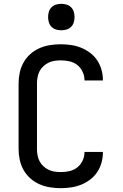

<svg xmlns="http://www.w3.org/2000/svg" viewBox="-20 -974 640 1002"><path d="M297 8Q269 8 240.5 3.5Q212 -1 186 -12.5Q160 -24 138.5 -43Q117 -62 103 -87Q89 -112 83 -140Q77 -168 77 -196V-539Q77 -567 83 -595Q89 -623 103 -648Q117 -673 138.5 -692Q160 -711 186 -722.5Q212 -734 240.5 -738.5Q269 -743 297 -743Q324 -743 351 -739Q378 -735 403 -725Q428 -715 450 -698.5Q472 -682 487 -659.5Q502 -637 509.5 -610.5Q517 -584 517 -557Q517 -556 517 -555.5Q517 -555 517 -554H421Q421 -554 421 -554.5Q421 -555 421 -555Q421 -578 411 -599.5Q401 -621 383 -635Q365 -649 342.5 -654Q320 -659 297 -659Q281 -659 264.5 -656.5Q248 -654 233.5 -647Q219 -640 206.5 -628.5Q194 -617 186.5 -602.5Q179 -588 176 -571.5Q173 -555 173 -539V-196Q173 -180 176 -163.5Q179 -147 186.5 -132.5Q194 -118 206.5 -106.5Q219 -95 233.5 -88Q248 -81 264.5 -78.5Q281 -76 297 -76Q320 -76 342.5 -81Q365 -86 383 -100Q401 -114 411 -135.5Q421 -157 421 -180Q421 -180 421 -180.5Q421 -181 421 -181H517Q517 -180 517 -179.5Q517 -179 517 -178Q517 -151 509.5 -124.5Q502 -98 487 -75.5Q472 -53 450 -36.5Q428 -20 403 -10Q378 0 351 4Q324 8 297 8ZM300 -816Q286 -816 272.5 -820Q259 -824 249 -834Q239 -844 235 -857.5Q231 -871 231 -885Q231 -899 235 -912.5Q239 -926 249 -936Q259 -946 272.5 -950Q286 -954 300 -954Q314 -954 327.5 -950Q341 -946 351 -936Q361 -926 365 -912.5Q369 -899 369 -885Q369 -871 365 -857.5Q361 -844 351 -834Q341 -824 327.5 -820Q314 -816 300 -816Z"/></svg>

Font: Iosevka Custom Medium Extended
Style: Regular
Weight: 500
Width: 7
Monospace: yes
Designer: Belleve Invis
Foundry: Belleve Invis
Version: Version 11.2.4; ttfautohint (v1.8.4)